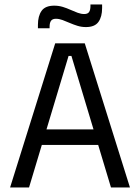

<svg xmlns="http://www.w3.org/2000/svg" viewBox="-20 -831 621 851"><path d="M108.7 0H24.7L224.7 -639H355.7L556 0H471.9L296.6 -583H283.9ZM435.5 -188.7H144.3V-257.6H435.5ZM360.7 -711Q341.4 -711 323.3 -716.6Q305.3 -722.2 288.7 -729.4Q272.1 -736.7 256.9 -742.3Q241.7 -747.8 227.7 -747.8Q212.7 -747.8 206.2 -738.9Q199.8 -729.9 199.8 -712.6V-705.8H148.1V-721Q148.1 -760 164.4 -783Q180.7 -805.9 220.4 -805.9Q240.1 -805.9 258.3 -800.4Q276.5 -794.8 292.9 -787.3Q309.3 -779.9 324.5 -774.3Q339.8 -768.8 353.3 -768.8Q368.8 -768.8 374.9 -777.8Q380.9 -786.8 380.9 -804.3V-811.1H432.6V-795.5Q432.6 -756.5 416.3 -733.8Q400 -711 360.7 -711Z"/></svg>

Font: Anek Kannada Medium
Style: Regular
Weight: 500
Designer: Vaishnavi Murthy, Maithili Shingre (Kannada) & Yesha Goshar (Latin)
Foundry: Ek Type
Version: Version 1.003